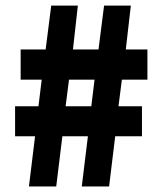

<svg xmlns="http://www.w3.org/2000/svg" viewBox="-20 -670 580 690"><path d="M34.2 -180.2V-288.1H118.2L129.9 -383.8H54.2V-492.2H144L164.1 -649.9H259.8L242.2 -492.2H334L354 -649.9H450.2L432.1 -492.2H509.8V-383.8H418L405.8 -288.1H490.2V-180.2H394L372.1 0H273.9L295.9 -180.2H204.1L182.1 0H84L106 -180.2ZM215.8 -288.1H308.1L319.8 -383.8H228Z"/></svg>

Font: Source Sans Pro Black
Style: Regular
Weight: 900
Designer: Paul D. Hunt
Foundry: Adobe Systems Incorporated
Version: Version 2.020;PS 2.0;hotconv 1.0.86;makeotf.lib2.5.63406